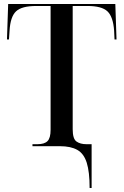

<svg xmlns="http://www.w3.org/2000/svg" viewBox="-20 -734 621 964"><path d="M430 210Q430 129 415.5 83Q401 37 368 18.5Q335 0 281 0H143V-10H168Q203 -10 218.5 -25.5Q234 -41 234 -82V-704H162Q89 -704 60.5 -677Q32 -650 28 -580L25 -536H15L21 -714H559L565 -536H555L553 -580Q548 -650 519.5 -677Q491 -704 419 -704H345V-85Q345 -37 364 -23.5Q383 -10 414 -10H440V210Z"/></svg>

Font: Noto Serif Display SemiCondensed Medium
Style: Regular
Weight: 500
Width: 4
Designer: Monotype Design Team
Foundry: Monotype Imaging Inc.
Version: Version 2.009